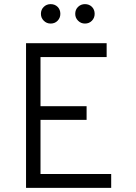

<svg xmlns="http://www.w3.org/2000/svg" viewBox="-20 -909 656 929"><path d="M106 0V-700H496V-633H176V-395H399V-329H176V-67H518V0ZM225 -795Q205.5 -795 191.8 -808.8Q178 -822.5 178 -842Q178 -862.5 191.8 -875.8Q205.5 -889 225 -889Q245.5 -889 258.8 -875.8Q272 -862.5 272 -842Q272 -822.5 258.8 -808.8Q245.5 -795 225 -795ZM391 -795Q371.5 -795 357.8 -808.8Q344 -822.5 344 -842Q344 -862.5 357.8 -875.8Q371.5 -889 391 -889Q411.5 -889 424.8 -875.8Q438 -862.5 438 -842Q438 -822.5 424.8 -808.8Q411.5 -795 391 -795Z"/></svg>

Font: Overpass Mono Light
Style: Regular
Weight: 300
Monospace: yes
Designer: Delve Withrington, Dave Bailey
Foundry: Delve Fonts LLC
Version: Version 4.000